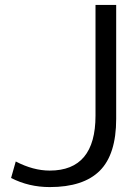

<svg xmlns="http://www.w3.org/2000/svg" viewBox="-20 -750 567 780"><path d="M452 -730V-267Q452 -123 385.5 -56.5Q319 10 182 10Q97 10 25 -27L44 -94Q115 -57 182 -57Q368 -57 368 -280V-730Z"/></svg>

Font: M PLUS 1p
Style: Regular
Weight: 400
Version: Version 1.062